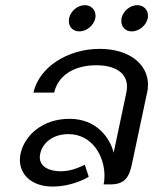

<svg xmlns="http://www.w3.org/2000/svg" viewBox="-20 -703 615 732"><path d="M543.3 -633.3C544.2 -636.7 544.2 -640 544.2 -643.3C544.2 -665.8 527.5 -683.3 503.3 -683.3C475.8 -683.3 449.2 -660.8 443.3 -633.3C442.5 -630 442.5 -626.7 442.5 -622.5C442.5 -600 458.3 -583.3 482.5 -583.3C510 -583.3 537.5 -605.8 543.3 -633.3ZM343.3 -633.3C344.2 -636.7 344.2 -640 344.2 -643.3C344.2 -665.8 327.5 -683.3 303.3 -683.3C275.8 -683.3 249.2 -660.8 243.3 -633.3C242.5 -630 242.5 -626.7 242.5 -622.5C242.5 -600 258.3 -583.3 282.5 -583.3C310 -583.3 337.5 -605.8 343.3 -633.3ZM375 0H400C459.2 0 473.3 -30 484.2 -83.3L540.8 -350C543.3 -360 544.2 -370.8 544.2 -380C544.2 -460 470.8 -516.7 360 -516.7C235.8 -516.7 128.3 -445 107.5 -350H186.7C200.8 -415 262.5 -454.2 346.7 -454.2C420.8 -454.2 464.2 -424.2 464.2 -372.5C464.2 -365.8 463.3 -358.3 461.7 -350L413.3 -120.8C399.2 -177.5 348.3 -250 245 -250C141.7 -250 73.3 -186.7 58.3 -116.7C56.7 -109.2 55.8 -101.7 55.8 -93.3C55.8 -40 97.5 8.3 181.7 8.3C242.5 8.3 297.5 -15.8 318.3 -29.2L303.3 -75C284.2 -65.8 251.7 -50 210.8 -50C170.8 -50 131.7 -65.8 131.7 -103.3C131.7 -107.5 132.5 -111.7 133.3 -116.7C141.7 -157.5 180.8 -191.7 240.8 -191.7C331.7 -191.7 378.3 -107.5 378.3 -33.3C378.3 -21.7 377.5 -10.8 375 0Z"/></svg>

Font: BoonHome
Style: Book Oblique
Weight: 400
Italic angle: -12°
Designer: Sungsit Sawaiwan
Foundry: Sungsit Sawaiwan
Version: Version 0.2